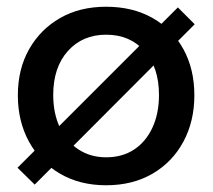

<svg xmlns="http://www.w3.org/2000/svg" viewBox="-20 -540 631 570"><path d="M295 10Q217 10 158 -24.5Q99 -59 66 -119.5Q33 -180 33 -257Q33 -335 66.5 -394Q100 -453 158.5 -486.5Q217 -520 295 -520Q374 -520 433 -486.5Q492 -453 524.5 -394Q557 -335 557 -257Q557 -180 524.5 -119.5Q492 -59 433 -24.5Q374 10 295 10ZM295 -73Q343 -73 378 -96Q413 -119 432.5 -161Q452 -203 452 -258Q452 -340 409 -388.5Q366 -437 295 -437Q225 -437 181.5 -388.5Q138 -340 138 -258Q138 -203 158 -161Q178 -119 213.5 -96Q249 -73 295 -73ZM83 8 32 -42 508 -518 558 -468Z"/></svg>

Font: Instrument Sans Medium
Style: Regular
Weight: 500
Designer: Rodrigo Fuenzalida
Foundry: fragTYPE
Version: Version 1.000;gftools[0.9.28]